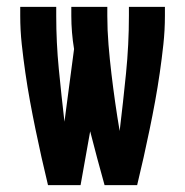

<svg xmlns="http://www.w3.org/2000/svg" viewBox="-20 -540 540 560"><path d="M380 0H285Q274 -39 263.5 -78.5Q253 -118 243 -157L215 0H120Q110 -41 101 -81.5Q92 -122 83.5 -163Q75 -204 67.5 -245Q60 -286 54 -327.5Q48 -369 43.5 -410.5Q39 -452 39 -494V-520H144V-494Q144 -416 151.5 -339Q159 -262 168 -185L196 -397Q192 -421 190 -445.5Q188 -470 188 -494V-520H293V-494Q293 -452 296.5 -409.5Q300 -367 305 -325Q310 -283 316 -241Q322 -199 329 -158Q339 -241 347.5 -325.5Q356 -410 356 -494V-520H461V-494Q461 -452 456.5 -410.5Q452 -369 446 -327.5Q440 -286 432.5 -245Q425 -204 416.5 -163Q408 -122 399 -81.5Q390 -41 380 0Z"/></svg>

Font: Iosevka Extrabold
Style: Regular
Weight: 800
Monospace: yes
Designer: Belleve Invis
Foundry: Belleve Invis
Version: Version 32.5.0; ttfautohint (v1.8.4)